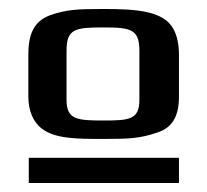

<svg xmlns="http://www.w3.org/2000/svg" viewBox="-20 -680 460 427"><path d="M378 -558C378 -581 374 -600 366 -615C344 -656 284 -660 210 -660C153 -660 128 -659 91 -646C54 -632 43 -602 43 -558V-465C43 -434 54 -408 73 -394C102 -371 153 -371 210 -371C266 -371 291 -372 329 -385C365 -396 378 -424 378 -465ZM210 -412C151 -412 128 -414 128 -458V-567C128 -616 147 -619 210 -619C271 -619 290 -615 290 -567V-458C290 -414 268 -412 210 -412ZM44 -273H378V-329H44Z"/></svg>

Font: Gamestation Extended
Style: Regular
Weight: 400
Width: 7
Designer: Jonas Hecksher
Foundry: Jonas Hecksher, Playtypeª, e-types AS
Version: Version 1.003